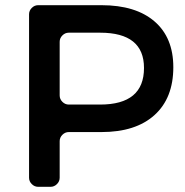

<svg xmlns="http://www.w3.org/2000/svg" viewBox="-20 -720 713 740"><path d="M92 -665Q92 -679 102.5 -689.5Q113 -700 127 -700H371Q503 -700 575.5 -637.5Q648 -575 648 -461Q648 -342 575.5 -276.5Q503 -211 371 -211H245Q231 -211 220.5 -200.5Q210 -190 210 -176V-35Q210 -21 199.5 -10.5Q189 0 175 0H127Q113 0 102.5 -10.5Q92 -21 92 -35ZM245 -594Q231 -594 220.5 -583.5Q210 -573 210 -559V-352Q210 -338 220.5 -327.5Q231 -317 245 -317H366Q535 -317 535 -458Q535 -594 366 -594Z"/></svg>

Font: Trueno
Style: Round
Weight: 400
Designer: Julieta Ulanovsky, Jasper
Foundry: Julieta Ulanovsky, Cannot Into Space Fonts
Version: Version 3.001